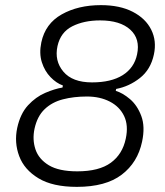

<svg xmlns="http://www.w3.org/2000/svg" viewBox="-20 -718 644 748"><path d="M279.5 10Q185 10 129.8 -23.5Q74.5 -57 54.8 -109.8Q35 -162.5 47 -219.5Q59 -275 89.2 -307.8Q119.5 -340.5 156.2 -356.2Q193 -372 223.5 -377L225 -385Q199.5 -394 176.8 -417.5Q154 -441 143 -475.5Q132 -510 141 -553Q156.5 -626 220.5 -662Q284.5 -698 373 -698Q447 -698 497.2 -672Q547.5 -646 569.2 -602.2Q591 -558.5 579.5 -505.5Q567 -447 525 -414Q483 -381 432.5 -371.5L431 -364Q458 -356 486.5 -331.8Q515 -307.5 530.5 -266Q546 -224.5 533.5 -166Q516.5 -85 454.2 -37.5Q392 10 279.5 10ZM338.5 -397Q413 -397 458 -425.2Q503 -453.5 514 -506Q527 -566.5 487.5 -602.5Q448 -638.5 370 -638.5Q307 -638.5 261.5 -615.5Q216 -592.5 204 -538.5Q191.5 -481 226.8 -439Q262 -397 338.5 -397ZM281 -50.5Q366 -50.5 411.8 -84Q457.5 -117.5 470 -178Q481 -229.5 463.5 -266Q446 -302.5 407.8 -322.2Q369.5 -342 318.5 -342Q267.5 -342 225 -331Q182.5 -320 153.8 -292.5Q125 -265 114.5 -216.5Q105.5 -174 118.2 -136Q131 -98 170.2 -74.2Q209.5 -50.5 281 -50.5Z"/></svg>

Font: Commissioner Light
Style: Italic
Weight: 300
Italic angle: -12°
Designer: Kostas Bartsokas
Foundry: Kostas Bartsokas
Version: Version 1.000; ttfautohint (v1.8.3)